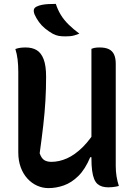

<svg xmlns="http://www.w3.org/2000/svg" viewBox="-20 -954 690 987"><path d="M591 2Q584 4 575.5 5.5Q567 7 557 8Q547 9 537 9Q520 9 506 5Q492 1 481.5 -8Q471 -17 464 -34Q457 -51 453.5 -77Q450 -103 450 -140Q450 -255 450 -339.5Q450 -424 450 -488Q450 -552 450 -603.5Q450 -655 450 -703Q457 -706 463.5 -707.5Q470 -709 477.5 -709.5Q485 -710 492 -710Q522 -710 540 -701Q558 -692 566.5 -673.5Q575 -655 575 -626Q575 -561 575 -495Q575 -429 575 -363.5Q575 -298 575 -232.5Q575 -167 575 -101Q575 -73 579 -48Q583 -23 591 2ZM229 13Q199 13 171 0.5Q143 -12 121 -36Q99 -60 86.5 -94Q74 -128 74 -171Q74 -239 74 -308.5Q74 -378 74 -447.5Q74 -517 74 -584Q74 -619 70.5 -648Q67 -677 59 -702Q73 -707 85.5 -708.5Q98 -710 112 -710Q146 -710 169 -696Q192 -682 204.5 -649Q217 -616 217 -559Q217 -497 213.5 -436.5Q210 -376 202.5 -310.5Q195 -245 184 -166Q193 -140 207.5 -131Q222 -122 244 -122Q284 -122 324.5 -140Q365 -158 405.5 -198Q446 -238 483 -302V-146H444Q418 -84 383 -49.5Q348 -15 308.5 -1Q269 13 229 13ZM267 -934Q277 -903 293 -877Q309 -851 333 -827.5Q357 -804 388 -781Q375 -776 363.5 -772.5Q352 -769 340.5 -768Q329 -767 316 -767Q296 -767 282 -769.5Q268 -772 252 -780Q231 -792 212.5 -807Q194 -822 180.5 -840.5Q167 -859 158 -879Q152 -894 154 -904Q156 -914 168 -920Q180 -926 195 -929Q210 -932 228 -933Q246 -934 267 -934Z"/></svg>

Font: Recursive Casual SemiBold
Style: Regular
Weight: 600
Version: Version 1.047